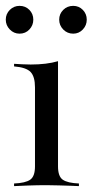

<svg xmlns="http://www.w3.org/2000/svg" viewBox="-22 -632 315 652"><path d="M25.8 0V-8.9Q64.5 -10.5 80.6 -21.8Q96.8 -33.1 96.8 -66.9V-335.5Q96.8 -371.8 81.9 -387.5Q66.9 -403.2 25.8 -406.5V-415.3Q39.5 -414.5 54 -413.7Q68.5 -412.9 82.3 -412.9Q108.9 -412.9 132.3 -415.7Q155.6 -418.5 175 -424.2V-66.9Q175 -33.1 191.1 -21.8Q207.3 -10.5 246 -8.9V0Q235.5 -0.8 217.7 -1.2Q200 -1.6 178.2 -2.4Q156.5 -3.2 135.5 -3.2Q104.8 -3.2 73 -2Q41.1 -0.8 25.8 0ZM226.6 -517.7Q206.5 -517.7 192.7 -531.9Q179 -546 179 -565.3Q179 -584.7 192.7 -598.4Q206.5 -612.1 226.6 -612.1Q246 -612.1 259.3 -598.4Q272.6 -584.7 272.6 -565.3Q272.6 -546 259.3 -531.9Q246 -517.7 226.6 -517.7ZM44.4 -517.7Q25 -517.7 11.3 -531.9Q-2.4 -546 -2.4 -565.3Q-2.4 -584.7 11.3 -598.4Q25 -612.1 44.4 -612.1Q64.5 -612.1 77.8 -598.4Q91.1 -584.7 91.1 -565.3Q91.1 -546 77.8 -531.9Q64.5 -517.7 44.4 -517.7Z"/></svg>

Font: Playfair 144pt
Style: Regular
Weight: 400
Designer: Claus Eggers Sørensen
Foundry: Claus Eggers Sørensen
Version: Version 2.001;gftools[0.9.30]